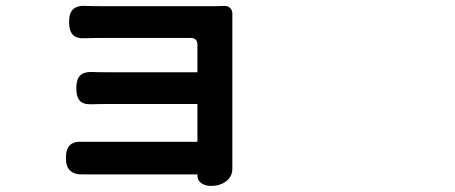

<svg xmlns="http://www.w3.org/2000/svg" viewBox="-20 -563 1540 650"><path d="M693.4 66.4Q673.8 66.4 661.1 56.6Q647.5 46.9 648.4 29.3Q648.4 28.3 648.4 27.3H466.8H285.2Q274.4 27.3 262.7 27.3Q203.1 30.3 203.1 -27.3Q203.1 -58.6 216.8 -71.8Q230.5 -85 261.7 -83Q274.4 -83 286.1 -83H648.4V-210.9H342.8Q307.6 -210.9 290 -210Q261.7 -209 250 -222.2Q238.3 -235.4 238.3 -264.6Q238.3 -293.9 251 -307.1Q263.7 -320.3 293 -319.3Q309.6 -318.4 342.8 -318.4H648.4V-411.1Q648.4 -434.6 625 -434.6H332Q292 -434.6 270.5 -433.6Q240.2 -431.6 227.1 -444.8Q213.9 -458 213.9 -488.8Q213.9 -519.5 228 -532.2Q242.2 -544.9 272.5 -543Q293 -542 332 -542H694.3Q722.7 -542 737.3 -543Q751 -543.9 759.3 -535.6Q767.6 -527.3 766.6 -513.7Q766.6 -497.1 766.6 -479.5V1Q766.6 3.9 766.6 5.9Q767.6 34.2 745.1 50.8Q725.6 66.4 693.4 66.4Z"/></svg>

Font: Bpmf GenSen Rounded B
Style: B
Weight: 700
Foundry: But Ko
Version: Version 1.320